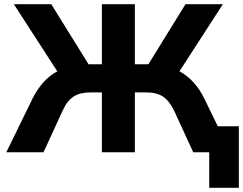

<svg xmlns="http://www.w3.org/2000/svg" viewBox="-20 -725 1157 914"><path d="M976 169V0H920V-124H1117V169ZM10 0 134 -254Q157 -300 186 -332.5Q215 -365 252 -385Q289 -405 334 -412L264 -368L46 -705H224L414 -399L389 -419H465V-705H622V-419H700L674 -399L863 -705H1041L823 -368L754 -412Q799 -405 835.5 -385Q872 -365 901.5 -332.5Q931 -300 953 -255L1077 0H900L808 -200Q786 -245 756 -265Q726 -285 679 -285H622V0H465V-285H409Q361 -285 330.5 -265.5Q300 -246 279 -200L187 0Z"/></svg>

Font: Nunito Sans 9pt ExtraBold
Style: Regular
Weight: 800
Version: Version 3.101;gftools[0.9.27]